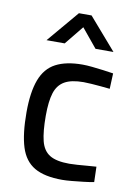

<svg xmlns="http://www.w3.org/2000/svg" viewBox="-84 -788 607 853"><g transform="rotate(10 219.0 -361.0)"><path d="M257 10Q177 10 131.5 -16.5Q86 -43 67.5 -102Q49 -161 49 -258Q49 -349 70 -405Q91 -461 137.5 -485.5Q184 -510 258 -510Q276 -510 301 -507.5Q326 -505 352.5 -501.5Q379 -498 398 -495L395 -425Q377 -427 355 -429Q333 -431 311.5 -432.5Q290 -434 276 -434Q221 -434 190.5 -416.5Q160 -399 148 -361Q136 -323 136 -258Q136 -187 146.5 -145Q157 -103 187 -84.5Q217 -66 276 -66Q290 -66 312 -67.5Q334 -69 356.5 -71Q379 -73 397 -74L399 -5Q379 -1 352.5 2Q326 5 300.5 7.5Q275 10 257 10ZM81 -589 202 -732H259L383 -589H302L232 -674L163 -589Z"/></g></svg>

Font: Cairo Play Medium
Style: Regular
Weight: 500
Version: Version 3.119